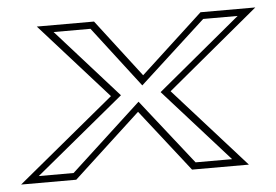

<svg xmlns="http://www.w3.org/2000/svg" viewBox="-73 -503 799 555"><g transform="rotate(-5 326.5 -225.5)"><path d="M-33 0H127L322 -180L463 0H628L421 -231L686 -451H527L346 -284L218 -451H52L248 -232ZM20 -20 277 -232 99 -431H206L341 -255L533 -431H633L392 -231L581 -20H475L326 -209L121 -20Z"/></g></svg>

Font: Charger Pro
Style: OlObl
Weight: 900
Designer: Jasper
Foundry: Cannot Into Space Fonts
Version: Version 1.09